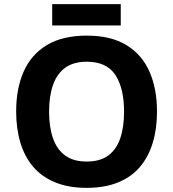

<svg xmlns="http://www.w3.org/2000/svg" viewBox="-20 -897 836 927"><path d="M738 -358Q738 -275 717.5 -207.5Q697 -140 655.5 -91Q614 -42 549.5 -16Q485 10 398 10Q311 10 246.5 -16.5Q182 -43 140.5 -91.5Q99 -140 78.5 -208Q58 -276 58 -359Q58 -470 94.5 -552Q131 -634 206.5 -679.5Q282 -725 399 -725Q515 -725 590 -679.5Q665 -634 701.5 -551.5Q738 -469 738 -358ZM217 -358Q217 -283 236 -229Q255 -175 295 -146Q335 -117 398 -117Q463 -117 502.5 -146Q542 -175 560.5 -229Q579 -283 579 -358Q579 -471 537 -535Q495 -599 399 -599Q335 -599 295 -570Q255 -541 236 -487Q217 -433 217 -358ZM563 -877V-774H232V-877Z"/></svg>

Font: Noto Sans Thai
Style: Bold
Weight: 700
Designer: Monotype Design Team
Foundry: Monotype Imaging Inc.
Version: Version 2.001